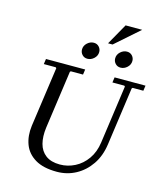

<svg xmlns="http://www.w3.org/2000/svg" viewBox="-144 -1115 1044 1230"><g transform="rotate(15 378.5 -500.0)"><path d="M552 -670H757L752 -635H681L676 -630L622 -245Q611 -166 572 -109Q533 -52 475.5 -21Q418 10 350 10Q260 10 206 -22.5Q152 -55 131.5 -110Q111 -165 120 -233L176 -630L171 -635H92L97 -670H357L352 -635H271L266 -630L212 -245Q204 -185 216 -139Q228 -93 263 -66.5Q298 -40 357 -40Q409 -40 456 -64Q503 -88 535.5 -134Q568 -180 577 -245L631 -630L626 -635H547ZM352 -740Q331 -740 317.5 -754.5Q304 -769 304 -789Q304 -814 323.5 -832Q343 -850 367 -850Q388 -850 401.5 -835.5Q415 -821 415 -801Q415 -776 395.5 -758Q376 -740 352 -740ZM572 -740Q551 -740 537.5 -754.5Q524 -769 524 -789Q524 -814 543.5 -832Q563 -850 587 -850Q608 -850 621.5 -835.5Q635 -821 635 -801Q635 -776 615.5 -758Q596 -740 572 -740ZM644 -1010 485 -870H455L534 -1010Z"/></g></svg>

Font: Brygada 1918
Style: Italic
Weight: 400
Italic angle: -8°
Designer: Mateusz Machalski | Borys Kosmynka | Przemek Hoffer
Foundry: NIEPODLEGLA 2018
Version: Version 3.006